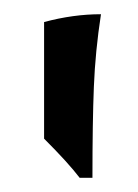

<svg xmlns="http://www.w3.org/2000/svg" viewBox="-20 -569 194 270"><path d="M42 -374V-538Q83 -549 122 -549Q114 -497 112 -447Q110 -397 110 -319H92Q76 -340 42 -374Z"/></svg>

Font: Mirza
Style: Regular
Weight: 400
Designer: Arabic design by Kourosh Beigpour, Latin design by Eduardo Tunni, engineering by Lasse Fister
Version: Version 1.0010g